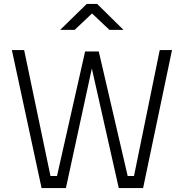

<svg xmlns="http://www.w3.org/2000/svg" viewBox="-20 -950 929 970"><path d="M40 -697 190 0H313L444 -604L580 0H703L849 -697H787L657 -61H625L479 -690H410L268 -61H235L102 -697ZM284 -799H357L445 -882L533 -799H604L471 -930H418Z"/></svg>

Font: TitilliumText22L
Style: 250 wt
Weight: 300
Designer: Campivisivi
Foundry: Campivisivi
Version: 1.000